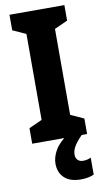

<svg xmlns="http://www.w3.org/2000/svg" viewBox="-103 -761 567 1047"><g transform="rotate(-10 180.5 -238.0)"><path d="M333 0H29V-86L102 -119V-595L29 -628V-714H333V-628L260 -595V-119L333 -86ZM246 100Q246 118 257 129Q268 140 287 140Q300 140 311 137Q322 134 330 130V224Q318 230 299.5 234Q281 238 258 238Q198 238 166.5 208.5Q135 179 135 129Q135 93 157 55Q179 17 230 -17L303 0Q271 33 258.5 55Q246 77 246 100Z"/></g></svg>

Font: Noto Sans Devanagari Condensed ExtraBold
Style: Regular
Weight: 800
Width: 3
Designer: Jelle Bosma - Monotype Design Team
Foundry: Monotype Imaging Inc.
Version: Version 2.004; ttfautohint (v1.8.4.7-5d5b)